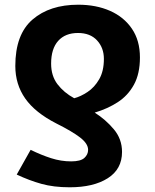

<svg xmlns="http://www.w3.org/2000/svg" viewBox="-20 -576 659 815"><path d="M276 219Q208 219 156 204.5Q104 190 51 165L110 60Q155 82 197 95.5Q239 109 282 109Q322 109 338 94.5Q354 80 354 60Q354 34 320.5 8Q287 -18 219 -52Q129 -98 87 -158Q45 -218 45 -296Q45 -430 118 -493Q191 -556 312 -556Q388 -556 447 -530Q506 -504 540 -454Q574 -404 574 -332Q574 -263 548.5 -216.5Q523 -170 479.5 -142Q436 -114 382 -98Q428 -69 463 -27.5Q498 14 498 69Q498 142 437.5 180.5Q377 219 276 219ZM295 -159Q322 -166 351.5 -185.5Q381 -205 401 -239.5Q421 -274 421 -326Q421 -373 392 -404.5Q363 -436 311 -436Q257 -436 227 -402.5Q197 -369 197 -306Q197 -254 224 -218.5Q251 -183 295 -159Z"/></svg>

Font: Noto Sans
Style: Bold
Weight: 700
Designer: Monotype Design Team
Foundry: Monotype Imaging Inc.
Version: Version 2.000;GOOG;noto-source:20170915:90ef993387c0; ttfaut